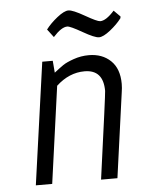

<svg xmlns="http://www.w3.org/2000/svg" viewBox="-51 -741 601 783"><g transform="rotate(-5 249.5 -349.5)"><path d="M302 -446Q239 -446 186 -397L131 0H64L134 -500H177L181 -451Q204 -469 218.5 -479Q233 -489 263 -499.5Q293 -510 325 -510Q380 -510 414.5 -477Q449 -444 449 -382Q449 -365 446 -347L398 0H331Q379 -347 379 -359Q379 -446 302 -446ZM190 -596 165 -629Q183 -653 212 -676Q241 -699 258.5 -699Q276 -699 324 -671.5Q372 -644 384 -644Q396 -644 410.5 -653.5Q425 -663 442 -682L468 -656L467 -649Q449 -625 420 -602Q391 -579 373.5 -579Q356 -579 308 -606.5Q260 -634 248 -634Q236 -634 221.5 -624.5Q207 -615 190 -596Z"/></g></svg>

Font: Gudea
Style: Italic
Weight: 400
Version: Version 1.002